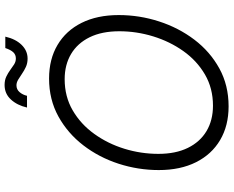

<svg xmlns="http://www.w3.org/2000/svg" viewBox="-106 -856 972 799"><g transform="rotate(-90 379.5 -456.0)"><path d="M336.9 9.8Q256.3 9.8 196.8 -25.4Q137.2 -60.5 104.5 -125.7Q71.8 -190.9 71.8 -280.8Q71.8 -366.2 98.1 -447.8Q124.5 -529.3 174.6 -594.5Q224.6 -659.7 294.9 -698.5Q365.2 -737.3 452.6 -737.3Q533.2 -737.3 592.5 -702.1Q651.9 -667 684.3 -602.1Q716.8 -537.1 716.8 -447.3Q716.8 -361.3 690.4 -279.8Q664.1 -198.2 614.5 -132.8Q564.9 -67.4 494.9 -28.8Q424.8 9.8 336.9 9.8ZM339.8 -55.2Q412.1 -55.2 469.5 -88.6Q526.9 -122.1 566.9 -178.5Q606.9 -234.9 628.2 -304.2Q649.4 -373.5 649.4 -444.8Q649.4 -517.6 624.5 -568.4Q599.6 -619.1 554.7 -645.8Q509.8 -672.4 450.2 -672.4Q377.4 -672.4 320.1 -638.9Q262.7 -605.5 222.2 -549.1Q181.6 -492.7 160.4 -423.6Q139.2 -354.5 139.2 -282.7Q139.2 -210.4 164.1 -159.7Q189 -108.9 234.1 -82Q279.3 -55.2 339.8 -55.2ZM535.6 -826.7Q516.6 -826.7 501.2 -833.7Q485.8 -840.8 472.7 -849.9Q459.5 -858.9 447.8 -866Q436 -873 424.3 -873Q407.2 -873 396 -859.9Q384.8 -846.7 380.9 -829.1H332Q341.3 -870.1 365.5 -896.2Q389.6 -922.4 425.8 -922.4Q445.8 -922.4 460.7 -915.3Q475.6 -908.2 487.8 -899.2Q500 -890.1 511.5 -882.8Q522.9 -875.5 536.1 -875.5Q551.8 -875.5 561.8 -886Q571.8 -896.5 579.6 -919.4H627Q617.2 -876.5 592.8 -851.6Q568.4 -826.7 535.6 -826.7Z"/></g></svg>

Font: Inter Light
Style: Italic
Weight: 300
Italic angle: -9.3988°
Designer: Rasmus Andersson
Foundry: rsms
Version: Version 4.001;git-66647c0bb